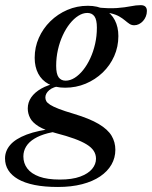

<svg xmlns="http://www.w3.org/2000/svg" viewBox="-85 -490 604 764"><path d="M449 -389.5Q438.5 -389.5 430.2 -395Q422 -400.5 412.2 -408.8Q402.5 -417 389 -424.8Q375.5 -432.5 355 -437.2Q334.5 -442 303.5 -441L296.5 -461Q347.5 -455.5 380.2 -458Q413 -460.5 434.8 -465Q456.5 -469.5 475 -469.5Q487 -469.5 493.2 -463.8Q499.5 -458 499.5 -446.5Q499.5 -434.5 495.2 -424.2Q491 -414 484 -406.2Q477 -398.5 468 -394Q459 -389.5 449 -389.5ZM176 -169Q194 -169 212 -180.2Q230 -191.5 246 -211.5Q262 -231.5 274.2 -258Q286.5 -284.5 293.5 -315.5Q300.5 -346.5 300.5 -380Q300.5 -411.5 290.8 -425Q281 -438.5 262.5 -438.5Q244.5 -438.5 226.8 -427.2Q209 -416 193 -396Q177 -376 164.8 -349.5Q152.5 -323 145.5 -292Q138.5 -261 138.5 -228Q138.5 -196 148.2 -182.5Q158 -169 176 -169ZM264.5 -467Q304 -467 331 -451.8Q358 -436.5 372 -409.5Q386 -382.5 386 -346.5Q386 -304 369.5 -266.8Q353 -229.5 323.5 -201.2Q294 -173 255.8 -157Q217.5 -141 174 -141Q135 -141 108 -155.8Q81 -170.5 67 -197.2Q53 -224 53 -260Q53 -302 69.5 -339.2Q86 -376.5 115.2 -405.2Q144.5 -434 182.8 -450.5Q221 -467 264.5 -467ZM145.5 254Q92 254 52.5 246Q13 238 -13 223Q-39 208 -52 187.2Q-65 166.5 -65 140.5Q-65 110.5 -44.2 86.5Q-23.5 62.5 21 45.5Q65.5 28.5 138.5 20.5H179L178.5 30.5Q137 32 105.2 40.2Q73.5 48.5 51.8 61.8Q30 75 19 93Q8 111 8 132.5Q8 159.5 23.5 180.2Q39 201 71.2 212.8Q103.5 224.5 153 224.5Q202 224.5 234 212.8Q266 201 281.5 182.2Q297 163.5 297 141.5Q297 124.5 288 110.5Q279 96.5 260 84.8Q241 73 211 62Q181 51 138.5 40Q93 28 68.5 12.8Q44 -2.5 34.8 -20.5Q25.5 -38.5 25.5 -58.5Q25.5 -82.5 39.2 -102.5Q53 -122.5 79.2 -137.5Q105.5 -152.5 143 -160L158.5 -149Q126 -144.5 110.8 -131.2Q95.5 -118 95.5 -102Q95.5 -94.5 99.2 -87.5Q103 -80.5 114.8 -73Q126.5 -65.5 149 -56.8Q171.5 -48 209 -37Q272 -18 308 3.5Q344 25 359 50.2Q374 75.5 374 106Q374 138 358.5 165Q343 192 313.5 212Q284 232 241.5 243Q199 254 145.5 254Z"/></svg>

Font: Newsreader 36pt Medium
Style: Italic
Weight: 500
Italic angle: -17°
Designer: Hugues Gentile
Foundry: Production Type
Version: Version 1.003